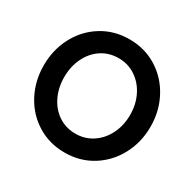

<svg xmlns="http://www.w3.org/2000/svg" viewBox="-156 -879 1072 1058"><g transform="rotate(30 379.5 -350.0)"><path d="M379 10Q282 10 204.5 -38Q127 -86 83.5 -168.5Q40 -251 40 -350Q40 -449 83.5 -531.5Q127 -614 204.5 -662Q282 -710 379 -710Q476 -710 553.5 -662Q631 -614 675 -531.5Q719 -449 719 -350Q719 -251 675 -168.5Q631 -86 553.5 -38Q476 10 379 10ZM379 -590Q318 -590 270.5 -558.5Q223 -527 196.5 -472Q170 -417 170 -350Q170 -283 196.5 -228Q223 -173 270.5 -141.5Q318 -110 379 -110Q439 -110 487 -142Q535 -174 562 -228.5Q589 -283 589 -350Q589 -417 562 -471.5Q535 -526 487 -558Q439 -590 379 -590Z"/></g></svg>

Font: Quicksand
Style: Bold
Weight: 700
Version: Version 3.000